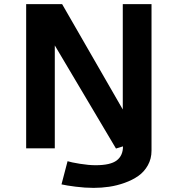

<svg xmlns="http://www.w3.org/2000/svg" viewBox="-20 -720 890 932"><path d="M434.5 192Q392.5 192 347.2 186.2Q302 180.5 278.5 175L308 62.5Q324.5 68 367.5 75Q410.5 82 444 82Q516 82 546.5 58.8Q577 35.5 577 -9.5L543 1L246 -499.5V0H107V-700H281.5L576 -188.5V-700H715.5V11.5Q715.5 50.5 697.8 82.2Q680 114 651.5 134Q623 154 585.2 167.5Q547.5 181 510 186.5Q472.5 192 434.5 192Z"/></svg>

Font: League Mono Wide SemiBold
Style: Regular
Weight: 600
Width: 8
Designer: Tyler Finck
Foundry: The League of Moveable Type / Tyler Finck
Version: Version 2.210